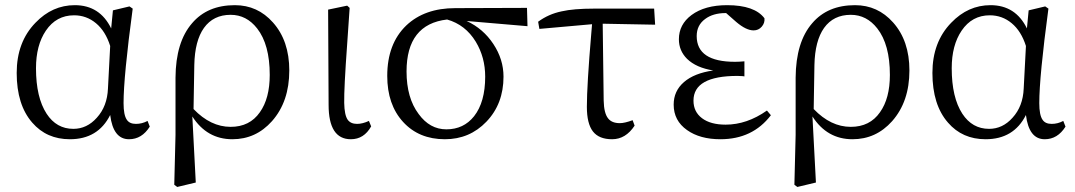

<svg xmlns="http://www.w3.org/2000/svg" viewBox="-20 -536 4245 758"><path d="M255.9 13.7Q164.1 13.7 107.4 -51.8Q45.9 -122.1 45.9 -248Q45.9 -370.1 120.1 -446.3Q186.5 -515.6 275.4 -515.6Q374 -515.6 418.9 -423.8L425.8 -495.1L491.2 -510.7L503.9 -502Q467.8 -233.4 467.8 -128.9Q467.8 -82 480.5 -63.5Q491.2 -46.9 516.6 -46.9Q541 -46.9 562.5 -58.6L571.3 -36.1Q540 13.7 489.3 13.7Q426.8 13.7 415 -82Q367.2 13.7 255.9 13.7ZM269.5 -27.3Q323.2 -27.3 362.3 -71.3Q403.3 -116.2 406.2 -186.5L415 -354.5Q396.5 -413.1 358.9 -444.3Q321.3 -475.6 272.5 -475.6Q202.1 -475.6 161.1 -415Q122.1 -357.4 122.1 -266.6Q122.1 -151.4 164.1 -86.9Q203.1 -27.3 269.5 -27.3Z M679.7 202.1 668 193.4 672.9 -3.9V-229.5Q673.8 -370.1 738.3 -444.3Q798.8 -515.6 907.2 -515.6Q997.1 -515.6 1057.6 -447.3Q1122.1 -375 1122.1 -257.8Q1122.1 -134.8 1053.7 -57.6Q990.2 13.7 897.5 13.7Q796.9 13.7 739.3 -76.2L752.9 184.6ZM890.6 -35.2Q965.8 -35.2 1005.9 -92.8Q1044.9 -147.5 1044.9 -240.2Q1044.9 -360.4 995.1 -423.8Q953.1 -477.5 890.6 -477.5Q822.3 -477.5 785.2 -425.8Q749 -375 747.1 -279.3L744.1 -105.5Q811.5 -35.2 890.6 -35.2Z M1365.2 13.7Q1277.3 13.7 1277.3 -122.1L1275.4 -498L1350.6 -513.7L1360.4 -504.9Q1356.4 -449.2 1350.6 -362.3Q1337.9 -186.5 1338.9 -129.9Q1339.8 -82 1352.5 -63.5Q1364.3 -46.9 1389.6 -46.9Q1411.1 -46.9 1436.5 -58.6L1445.3 -37.1Q1417 13.7 1365.2 13.7Z M1736.3 13.7Q1633.8 13.7 1571.3 -54.7Q1508.8 -123 1508.8 -236.3Q1508.8 -363.3 1584 -435.5Q1656.2 -503.9 1777.3 -503.9L2060.5 -504.9L2062.5 -432.6L1822.3 -453.1Q1887.7 -422.9 1927.7 -362.3Q1967.8 -301.8 1967.8 -233.4Q1967.8 -126 1900.4 -55.7Q1834 13.7 1736.3 13.7ZM1742.2 -25.4Q1810.5 -25.4 1851.6 -77.1Q1895.5 -132.8 1895.5 -233.4Q1895.5 -309.6 1858.4 -371.1Q1817.4 -438.5 1745.1 -459Q1585 -440.4 1585 -253.9Q1585 -149.4 1632.8 -85.9Q1676.8 -25.4 1742.2 -25.4Z M2396.5 13.7Q2344.7 13.7 2320.8 -17.1Q2296.9 -47.9 2296.9 -114.3Q2296.9 -199.2 2314.5 -406.2Q2316.4 -429.7 2317.4 -440.4L2109.4 -421.9L2104.5 -450.2Q2145.5 -480.5 2197.3 -491.2Q2244.1 -502 2326.2 -502H2562.5L2566.4 -438.5L2359.4 -442.4L2363.3 -138.7Q2364.3 -88.9 2380.9 -68.4Q2395.5 -49.8 2426.8 -49.8Q2446.3 -49.8 2477.5 -61.5L2485.4 -40Q2450.2 13.7 2396.5 13.7Z M2824.2 13.7Q2743.2 13.7 2692.4 -22.5Q2639.6 -59.6 2639.6 -123Q2639.6 -176.8 2680.2 -211.9Q2720.7 -247.1 2795.9 -257.8Q2728.5 -268.6 2692.4 -303.7Q2660.2 -335.9 2660.2 -380.9Q2660.2 -439.5 2710 -476.6Q2762.7 -515.6 2850.6 -515.6Q2959 -515.6 2998 -463.9Q3000 -445.3 2987.3 -430.7Q2974.6 -416 2955.1 -416Q2925.8 -416 2886.7 -449.2L2846.7 -484.4H2844.7Q2794.9 -484.4 2763.7 -460.9Q2730.5 -436.5 2730.5 -393.6Q2730.5 -292 2881.8 -292Q2897.5 -292 2918.9 -293.9V-234.4Q2916 -234.4 2912.1 -235.4Q2896.5 -236.3 2891.6 -236.3Q2717.8 -236.3 2717.8 -138.7Q2717.8 -94.7 2751.5 -69.3Q2785.2 -43.9 2844.7 -43.9Q2928.7 -43.9 3007.8 -99.6L3023.4 -81.1Q2951.2 13.7 2824.2 13.7Z M3127.9 202.1 3116.2 193.4 3121.1 -3.9V-229.5Q3122.1 -370.1 3186.5 -444.3Q3247.1 -515.6 3355.5 -515.6Q3445.3 -515.6 3505.9 -447.3Q3570.3 -375 3570.3 -257.8Q3570.3 -134.8 3502 -57.6Q3438.5 13.7 3345.7 13.7Q3245.1 13.7 3187.5 -76.2L3201.2 184.6ZM3338.9 -35.2Q3414.1 -35.2 3454.1 -92.8Q3493.2 -147.5 3493.2 -240.2Q3493.2 -360.4 3443.4 -423.8Q3401.4 -477.5 3338.9 -477.5Q3270.5 -477.5 3233.4 -425.8Q3197.3 -375 3195.3 -279.3L3192.4 -105.5Q3259.8 -35.2 3338.9 -35.2Z M3871.1 13.7Q3779.3 13.7 3722.7 -51.8Q3661.1 -122.1 3661.1 -248Q3661.1 -370.1 3735.4 -446.3Q3801.8 -515.6 3890.6 -515.6Q3989.3 -515.6 4034.2 -423.8L4041 -495.1L4106.4 -510.7L4119.1 -502Q4083 -233.4 4083 -128.9Q4083 -82 4095.7 -63.5Q4106.4 -46.9 4131.8 -46.9Q4156.2 -46.9 4177.7 -58.6L4186.5 -36.1Q4155.3 13.7 4104.5 13.7Q4042 13.7 4030.3 -82Q3982.4 13.7 3871.1 13.7ZM3884.8 -27.3Q3938.5 -27.3 3977.5 -71.3Q4018.6 -116.2 4021.5 -186.5L4030.3 -354.5Q4011.7 -413.1 3974.1 -444.3Q3936.5 -475.6 3887.7 -475.6Q3817.4 -475.6 3776.4 -415Q3737.3 -357.4 3737.3 -266.6Q3737.3 -151.4 3779.3 -86.9Q3818.4 -27.3 3884.8 -27.3Z"/></svg>

Font: Bpmf GenYo Min R
Style: R
Weight: 400
Foundry: But Ko
Version: Version 1.320